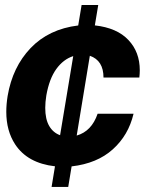

<svg xmlns="http://www.w3.org/2000/svg" viewBox="-20 -652 627 763"><path d="M251.1 90.9H185L198.5 8.9Q89.1 -3.6 40.1 -78.5Q5 -132.1 5 -207.7Q5 -237.6 10.3 -270.6Q29.8 -385.7 101.6 -460.9Q174 -536.6 290.8 -550.8L304.3 -632.1H370.4L356.9 -551.1Q445.3 -541.2 490.4 -492.9Q535.5 -445.3 535.5 -372.5Q535.5 -365.4 535 -358.3Q534.4 -351.2 533.7 -343.8H391.3Q391.3 -411.6 337 -430.4L284.8 -113.3Q344.1 -130.3 367.9 -199.9H510.7Q490.4 -114.3 428.3 -58.6Q366.1 -2.5 264.6 9.2ZM218.8 -114.7 271 -429Q231.9 -416.5 203.8 -377.8Q175.8 -339.1 164.1 -272.7Q159.8 -246.1 159.8 -223.4Q159.8 -178.6 175.4 -151.6Q191.1 -124.6 218.8 -114.7Z"/></svg>

Font: Linik Sans
Style: Bold Italic
Weight: 700
Italic angle: 9°
Designer: Fonts by Rasmus Andersson / Changes by Cristiano Sobral with parts from Marc Monis
Foundry: rsms
Version: Version 3.020; ttfautohint (v1.6)